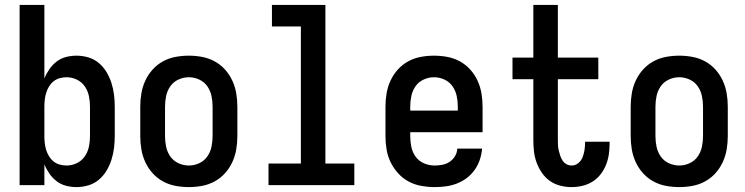

<svg xmlns="http://www.w3.org/2000/svg" viewBox="-20 -755 3040 783"><path d="M292 8Q270 8 249 2.5Q228 -3 211 -16Q194 -29 181.5 -47Q169 -65 161 -85V0H60V-735H161V-435Q169 -455 181.5 -473Q194 -491 211 -504Q228 -517 249 -522.5Q270 -528 292 -528Q316 -528 340 -521Q364 -514 383 -498Q402 -482 414.5 -461Q427 -440 434.5 -416.5Q442 -393 445 -368.5Q448 -344 448 -320V-200Q448 -176 445 -151.5Q442 -127 434.5 -103.5Q427 -80 414.5 -59Q402 -38 383 -22Q364 -6 340 1Q316 8 292 8ZM251 -80Q273 -80 293 -89.5Q313 -99 325.5 -117Q338 -135 342.5 -156.5Q347 -178 347 -200V-320Q347 -342 342.5 -363.5Q338 -385 325.5 -403Q313 -421 293 -430.5Q273 -440 251 -440Q237 -440 223 -436Q209 -432 198 -423Q187 -414 179.5 -401.5Q172 -389 168 -375.5Q164 -362 162.5 -348Q161 -334 161 -320V-200Q161 -186 162.5 -172Q164 -158 168 -144.5Q172 -131 179.5 -118.5Q187 -106 198 -97Q209 -88 223 -84Q237 -80 251 -80Z M750 8Q723 8 696 3Q669 -2 645 -15Q621 -28 602.5 -48.5Q584 -69 572.5 -94Q561 -119 556.5 -146Q552 -173 552 -200V-320Q552 -347 556.5 -374Q561 -401 572.5 -426Q584 -451 602.5 -471.5Q621 -492 645 -505Q669 -518 696 -523Q723 -528 750 -528Q777 -528 804 -523Q831 -518 855 -505Q879 -492 897.5 -471.5Q916 -451 927.5 -426Q939 -401 943.5 -374Q948 -347 948 -320V-200Q948 -173 943.5 -146Q939 -119 927.5 -94Q916 -69 897.5 -48.5Q879 -28 855 -15Q831 -2 804 3Q777 8 750 8ZM750 -80Q772 -80 792.5 -89.5Q813 -99 825.5 -117Q838 -135 842.5 -156.5Q847 -178 847 -200V-320Q847 -342 842.5 -363.5Q838 -385 825.5 -403Q813 -421 792.5 -430.5Q772 -440 750 -440Q728 -440 707.5 -430.5Q687 -421 674.5 -403Q662 -385 657.5 -363.5Q653 -342 653 -320V-200Q653 -178 657.5 -156.5Q662 -135 674.5 -117Q687 -99 707.5 -89.5Q728 -80 750 -80Z M1075 0V-88H1207V-647H1089V-735H1307V-88H1425V0Z M1752 8Q1725 8 1697.5 3Q1670 -2 1646 -15Q1622 -28 1603.5 -48.5Q1585 -69 1573 -93.5Q1561 -118 1556.5 -145.5Q1552 -173 1552 -200V-320Q1552 -347 1556.5 -374Q1561 -401 1572.5 -426Q1584 -451 1602.5 -471.5Q1621 -492 1645 -505Q1669 -518 1696 -523Q1723 -528 1750 -528Q1777 -528 1804 -523Q1831 -518 1855 -505Q1879 -492 1897.5 -471.5Q1916 -451 1927.5 -426Q1939 -401 1943.5 -374Q1948 -347 1948 -320V-216H1653V-200Q1653 -178 1657.5 -156Q1662 -134 1675 -116Q1688 -98 1709 -89Q1730 -80 1752 -80Q1768 -80 1784 -83Q1800 -86 1813.5 -95Q1827 -104 1835.5 -118Q1844 -132 1845 -149H1946Q1944 -125 1936.5 -103Q1929 -81 1915.5 -62Q1902 -43 1883.5 -29Q1865 -15 1843 -6.5Q1821 2 1798 5Q1775 8 1752 8ZM1847 -304V-320Q1847 -342 1842.5 -363.5Q1838 -385 1825.5 -403Q1813 -421 1792.5 -430.5Q1772 -440 1750 -440Q1728 -440 1707.5 -430.5Q1687 -421 1674.5 -403Q1662 -385 1657.5 -363.5Q1653 -342 1653 -320V-304Z M2311 8Q2287 8 2264 2Q2241 -4 2222 -17.5Q2203 -31 2189.5 -51Q2176 -71 2168 -93Q2160 -115 2157.5 -138.5Q2155 -162 2155 -186V-432H2070V-520H2155V-735H2255V-520H2420V-432H2255V-186Q2255 -175 2255.5 -163.5Q2256 -152 2258.5 -141.5Q2261 -131 2264.5 -120.5Q2268 -110 2274 -100.5Q2280 -91 2290 -85.5Q2300 -80 2311 -80Q2326 -80 2338 -89.5Q2350 -99 2355.5 -113Q2361 -127 2363.5 -142Q2366 -157 2366 -172V-177H2466V-167Q2466 -145 2462.5 -123Q2459 -101 2450.5 -80.5Q2442 -60 2428 -42.5Q2414 -25 2395 -13.5Q2376 -2 2354.5 3Q2333 8 2311 8Z M2750 8Q2723 8 2696 3Q2669 -2 2645 -15Q2621 -28 2602.5 -48.5Q2584 -69 2572.5 -94Q2561 -119 2556.5 -146Q2552 -173 2552 -200V-320Q2552 -347 2556.5 -374Q2561 -401 2572.5 -426Q2584 -451 2602.5 -471.5Q2621 -492 2645 -505Q2669 -518 2696 -523Q2723 -528 2750 -528Q2777 -528 2804 -523Q2831 -518 2855 -505Q2879 -492 2897.5 -471.5Q2916 -451 2927.5 -426Q2939 -401 2943.5 -374Q2948 -347 2948 -320V-200Q2948 -173 2943.5 -146Q2939 -119 2927.5 -94Q2916 -69 2897.5 -48.5Q2879 -28 2855 -15Q2831 -2 2804 3Q2777 8 2750 8ZM2750 -80Q2772 -80 2792.5 -89.5Q2813 -99 2825.5 -117Q2838 -135 2842.5 -156.5Q2847 -178 2847 -200V-320Q2847 -342 2842.5 -363.5Q2838 -385 2825.5 -403Q2813 -421 2792.5 -430.5Q2772 -440 2750 -440Q2728 -440 2707.5 -430.5Q2687 -421 2674.5 -403Q2662 -385 2657.5 -363.5Q2653 -342 2653 -320V-200Q2653 -178 2657.5 -156.5Q2662 -135 2674.5 -117Q2687 -99 2707.5 -89.5Q2728 -80 2750 -80Z"/></svg>

Font: Iosevka Curly Semibold
Style: Regular
Weight: 600
Monospace: yes
Designer: Belleve Invis
Foundry: Belleve Invis
Version: Version 22.1.2; ttfautohint (v1.8.4)